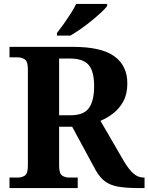

<svg xmlns="http://www.w3.org/2000/svg" viewBox="-20 -951 751 971"><path d="M28 0V-53H70Q90 -53 105.5 -63Q121 -73 121 -113V-600Q121 -640 105.5 -650.5Q90 -661 70 -661H28V-714H350Q492 -714 558 -666.5Q624 -619 624 -529Q624 -476 604 -439Q584 -402 553 -378Q522 -354 488 -340L607 -135Q633 -92 656 -72.5Q679 -53 707 -53H711V0H678Q618 0 578 -7Q538 -14 511.5 -33.5Q485 -53 464 -90L345 -310H279V-113Q279 -73 294.5 -63Q310 -53 330 -53H373V0ZM335 -368Q404 -368 430 -405Q456 -442 456 -515Q456 -591 428 -623Q400 -655 333 -655H279V-368ZM268 -784Q283 -803 301.5 -829Q320 -855 337.5 -882Q355 -909 365 -931H522V-921Q513 -908 491.5 -888Q470 -868 443 -846Q416 -824 388 -804.5Q360 -785 336 -771H268Z"/></svg>

Font: Noto Naskh Arabic
Style: Bold
Weight: 700
Designer: Monotype Design Team, David Williams, Mohamad Dakak and Nizar Qandah
Foundry: Monotype Imaging Inc.
Version: Version 2.016